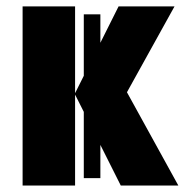

<svg xmlns="http://www.w3.org/2000/svg" viewBox="-20 -573 571 593"><path d="M290 -528.8V-440.9L346.2 -553.2H519L372.1 -288.1L530.8 0H353L290 -125.5V-22.9H238.8V-227.5L211.9 -280.8V0H49.8V-553.2H211.9V-285.2L238.8 -338.9V-528.8Z"/></svg>

Font: Open Sans Condensed ExtraBold
Style: Regular
Weight: 800
Width: 3
Designer: Monotype Design Team
Foundry: Monotype Imaging Inc.
Version: Version 3.000; ttfautohint (v1.8.4)